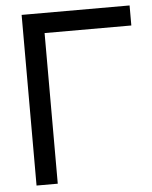

<svg xmlns="http://www.w3.org/2000/svg" viewBox="-52 -764 639 807"><g transform="rotate(-5 267.5 -360.0)"><path d="M69.5 0V-720H525V-635.5H159V0Z"/></g></svg>

Font: Vela Sans Med
Style: Regular
Weight: 500
Designer: Principal design: Mikhail Sharanda - project Manrope.
Design modification: Ravid Balaliev
Foundry: Mikhail Sharanda
Version: Version 1.001